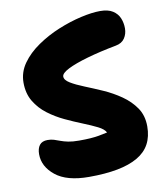

<svg xmlns="http://www.w3.org/2000/svg" viewBox="-81 -778 740 855"><g transform="rotate(-10 289.0 -350.5)"><path d="M253 9Q153 9 102 -32Q51 -73 51 -129Q51 -155 62.5 -170Q74 -185 99 -185Q115 -185 127.5 -181Q140 -177 154.5 -171.5Q169 -166 188.5 -162Q208 -158 237 -158Q267 -158 288 -159.5Q309 -161 326.5 -164Q344 -167 366 -172Q358 -188 331 -201.5Q304 -215 266.5 -230Q229 -245 189.5 -263.5Q150 -282 115.5 -308Q81 -334 59.5 -370Q38 -406 38 -455Q38 -502 66 -541.5Q94 -581 140 -612.5Q186 -644 238.5 -665.5Q291 -687 341.5 -698.5Q392 -710 429 -710Q465 -710 486 -696.5Q507 -683 516 -661.5Q525 -640 525 -615Q525 -590 512 -570.5Q499 -551 471 -546Q397 -532 339.5 -515.5Q282 -499 249.5 -482.5Q217 -466 217 -451Q217 -435 241 -420.5Q265 -406 302.5 -391Q340 -376 382 -357.5Q424 -339 461.5 -313Q499 -287 523 -252Q547 -217 547 -168Q547 -122 529 -88.5Q511 -55 474 -33.5Q437 -12 382 -1.5Q327 9 253 9Z"/></g></svg>

Font: Shantell Sans ExtraBold
Style: Regular
Weight: 800
Designer: Stephen Nixon, Anya Danilova, Shantell Martin
Foundry: Arrow Type
Version: Version 1.011;[c5ecc13dd]